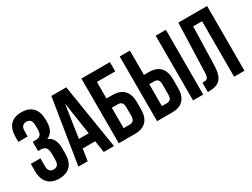

<svg xmlns="http://www.w3.org/2000/svg" viewBox="-56 -1249 2359 1798"><g transform="rotate(-30 1123.5 -350.0)"><path d="M252 -528Q252 -575 236.5 -591.5Q221 -608 195 -608Q169 -608 153 -592.5Q137 -577 137 -539V-482H36V-534Q36 -619 76.5 -663.5Q117 -708 198 -708Q279 -708 320.5 -662.5Q362 -617 362 -532V-514Q362 -402 285 -370Q327 -352 344.5 -314.5Q362 -277 362 -223V-168Q362 -83 320.5 -37.5Q279 8 198 8Q117 8 75.5 -37.5Q34 -83 34 -168V-245H138V-161Q138 -123 153.5 -107.5Q169 -92 195 -92Q221 -92 236.5 -108Q252 -124 252 -171V-226Q252 -275 235 -295Q218 -315 180 -315H153V-415H186Q217 -415 234.5 -431Q252 -447 252 -489Z M792 0H681L662 -127H527L508 0H407L519 -700H680ZM541 -222H647L594 -576Z M844 0V-700H1152V-600H954V-421H1018Q1101 -421 1142.5 -377Q1184 -333 1184 -248V-173Q1184 -88 1142.5 -44Q1101 0 1018 0ZM1018 -100Q1044 -100 1059 -114Q1074 -128 1074 -166V-255Q1074 -293 1059 -307Q1044 -321 1018 -321H954V-100Z M1258 0V-700H1368V-437H1420Q1503 -437 1543.5 -393Q1584 -349 1584 -264V-173Q1584 -88 1543.5 -44Q1503 0 1420 0ZM1420 -100Q1446 -100 1460 -114Q1474 -128 1474 -166V-271Q1474 -309 1460 -323Q1446 -337 1420 -337H1368V-100ZM1647 0V-700H1757V0Z M1806 -99Q1825 -99 1837.5 -101Q1850 -103 1858 -110.5Q1866 -118 1869.5 -132.5Q1873 -147 1874 -171L1892 -700H2203V0H2091V-600H1995L1983 -177Q1980 -81 1942.5 -40Q1905 1 1823 1H1806Z"/></g></svg>

Font: SVN-Bebas Neue
Style: Bold
Weight: 700
Designer: Ryoichi Tsunekawa
Foundry: Ryoichi Tsunekawa
Version: Version 1.300; ttfautohint (v1.7.9-c794)